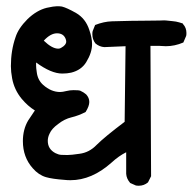

<svg xmlns="http://www.w3.org/2000/svg" viewBox="-20 -637 612 610"><path d="M334 -120.1Q271.5 -64.5 204.1 -64.5Q193.4 -64.5 186.5 -65.4Q145.5 -68.4 126 -74.2Q102.5 -81.1 84 -102.5Q52.7 -137.7 52.7 -188.5Q52.7 -225.6 69.3 -253.9Q80.1 -270.5 90.8 -286.1Q68.4 -299.8 48.8 -323.2Q25.4 -351.6 18.6 -387.7Q14.6 -409.2 14.6 -426.8Q14.6 -476.6 29.3 -518.6Q38.1 -546.9 67.4 -576.2Q96.7 -604.5 128.9 -612.3Q151.4 -617.2 161.1 -617.2Q170.9 -617.2 176.8 -616.2Q192.4 -612.3 221.7 -595.7Q252 -578.1 263.7 -542Q272.5 -516.6 272.5 -497.1Q272.5 -469.7 253.9 -439.5Q238.3 -414.1 206.1 -406.2Q193.4 -403.3 177.7 -403.3Q142.6 -403.3 94.7 -438.5Q94.7 -436.5 94.7 -428.7Q94.7 -420.9 96.7 -408.2Q99.6 -382.8 117.2 -367.2Q142.6 -344.7 170.9 -344.7Q178.7 -344.7 190.4 -347.7Q202.1 -350.6 213.9 -350.6Q231.4 -350.6 235.4 -348.6Q246.1 -343.8 253.9 -336.9Q263.7 -326.2 263.7 -313Q263.7 -299.8 252 -281.2Q229.5 -269.5 207 -264.2Q184.6 -258.8 165 -243.2Q144.5 -228.5 137.7 -212.9Q131.8 -201.2 131.8 -189.5Q131.8 -163.1 156.2 -150.4Q166 -145.5 174.3 -145Q182.6 -144.5 194.3 -144.5Q206.1 -144.5 232.4 -148.4Q263.7 -152.3 287.1 -176.8Q312.5 -202.1 376 -250L378.9 -490.2L311.5 -487.3Q295.9 -488.3 283.2 -499Q273.4 -511.7 273.4 -528.3Q273.4 -535.2 274.4 -538.1L282.2 -557.6Q309.6 -568.4 335.4 -569.3Q361.3 -570.3 396.5 -570.8Q431.6 -571.3 446.3 -571.3Q476.6 -571.3 487.8 -571.8Q499 -572.3 502 -572.3Q504.9 -572.3 509.3 -571.8Q513.7 -571.3 518.6 -570.8Q523.4 -570.3 528.3 -569.8Q533.2 -569.3 539.1 -568.4Q548.8 -566.4 560.5 -562.5L561.5 -560.5Q572.3 -548.8 572.3 -532.2Q572.3 -524.4 571.3 -522.5L562.5 -502Q535.2 -490.2 506.8 -490.2Q498 -490.2 487.3 -491.2H458L460 -77.1L450.2 -57.6Q437.5 -46.9 420.9 -46.9Q414.1 -46.9 411.1 -47.9L393.6 -55.7Q381.8 -69.3 380.9 -85V-153.3Q357.4 -141.6 334 -120.1ZM119.1 -507.8Q145.5 -482.4 165 -482.4Q170.9 -482.4 174.8 -485.4Q190.4 -494.1 190.4 -504.9Q190.4 -508.8 188.5 -513.7Q181.6 -531.2 161.1 -531.2Q140.6 -531.2 119.1 -507.8Z"/></svg>

Font: JasonHandwriting2
Style: SemiBold
Weight: 600
Version: Version 1.04.7